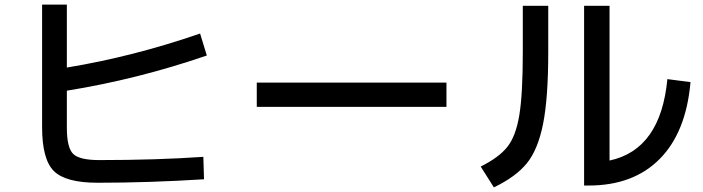

<svg xmlns="http://www.w3.org/2000/svg" viewBox="-20 -770 3040 830"><path d="M162 -750H269V-478Q555 -525 845 -625L874 -530Q574 -427 269 -378V-218Q269 -132 296 -105Q323 -78 409 -78Q659 -78 859 -92L862 5Q622 20 402 20Q264 20 213 -30.5Q162 -81 162 -220Z M1090 -308V-413H1910V-308Z M2505 -745H2615V-76Q2836 -123 2865 -428L2965 -415Q2946 -198 2832 -83Q2718 32 2525 32H2505ZM2240 -745H2350V-545Q2350 -345 2327.5 -233.5Q2305 -122 2257 -63.5Q2209 -5 2115 40L2058 -50Q2138 -90 2174 -136Q2210 -182 2225 -272.5Q2240 -363 2240 -545Z"/></svg>

Font: Mplus 1p Medium
Style: Regular
Weight: 500
Version: Version 1.061